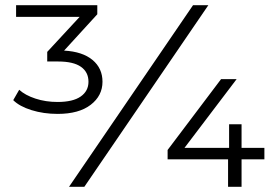

<svg xmlns="http://www.w3.org/2000/svg" viewBox="-20 -720 1069 740"><path d="M375 -405Q375 -351 329.5 -316Q284 -281 202 -281Q148 -281 101.5 -295.5Q55 -310 31 -334L54 -374Q77 -353 116.5 -340Q156 -327 202 -327Q261 -327 291 -348Q321 -369 321 -405Q321 -442 292 -462.5Q263 -483 204 -483H162V-520L287 -655H42V-700H355V-665L227 -525Q298 -521 336.5 -489Q375 -457 375 -405ZM724 -700H783L305 0H246ZM999 -106H911V0H859V-106H626V-142L832 -415H892L691 -150H863V-241H911V-150H999Z"/></svg>

Font: Montserrat-Regular
Style: Regular
Weight: 400
Version: Version 7.200